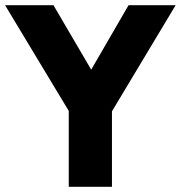

<svg xmlns="http://www.w3.org/2000/svg" viewBox="-24 -720 698 740"><path d="M241 0V-292.5L-4.5 -700H182L327.5 -451.5L471.5 -700H653L407.5 -291V0Z"/></svg>

Font: Geologica Roman
Style: Bold
Weight: 700
Designer: Sindre Bremnes, Frode Helland
Foundry: Monokrom Skriftforlag AS
Version: Version 1.010;gftools[0.9.28]